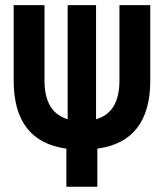

<svg xmlns="http://www.w3.org/2000/svg" viewBox="-20 -713 626 733"><path d="M238.3 -257.8V-693.4H346.7V-257.8Q436 -283.2 436 -405.3V-693.4H553.7V-405.3Q553.7 -172.9 351.6 -145.5V0H233.4V-145.5Q32.2 -173.3 32.2 -405.3V-693.4H149.9V-405.3Q149.9 -284.2 238.3 -257.8Z"/></svg>

Font: CaskaydiaCove NF SemiBold
Style: Regular
Weight: 600
Designer: Aaron Bell
Foundry: Saja Typeworks
Version: Version 2111.001; VTT 6.35;Nerd Fonts 3.2.1